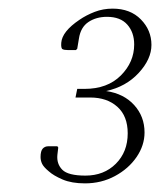

<svg xmlns="http://www.w3.org/2000/svg" viewBox="-20 -920 371 445"><path d="M177 -495Q146 -495 125 -504Q104 -513 93 -523Q81 -533 77.5 -540.5Q74 -548 74 -556Q74 -570 79 -575.5Q84 -581 92 -581H113L115 -578L113 -561Q111 -540 124.5 -526.5Q138 -513 178 -513Q221 -513 248.5 -540.5Q276 -568 276 -611Q276 -651 252 -672.5Q228 -694 189 -694H155L159 -714H176Q229 -714 260 -745Q291 -776 291 -817Q291 -845 275 -863Q259 -881 228 -881Q203 -881 185 -869Q167 -857 163 -831L159 -807L156 -804H137Q129 -804 125 -806Q121 -808 122 -821Q124 -847 164 -874Q180 -885 199.5 -892.5Q219 -900 241 -900Q282 -900 306.5 -875Q331 -850 331 -816Q331 -783 301.5 -751Q272 -719 226 -709Q267 -703 291 -676.5Q315 -650 315 -613Q315 -583 296.5 -556Q278 -529 246.5 -512Q215 -495 177 -495Z"/></svg>

Font: Spectral SC ExtraLight
Style: Italic
Weight: 275
Italic angle: -10°
Designer: Jean-Baptiste Levee
Foundry: Production Type
Version: Version 2.001